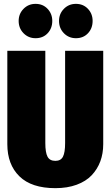

<svg xmlns="http://www.w3.org/2000/svg" viewBox="-20 -960 575 999"><path d="M165 -939.9Q203.1 -939.9 227.5 -914.1Q252 -888.2 252 -851.1Q252 -812.5 227.8 -786.9Q203.6 -761.2 165 -761.2Q127.9 -761.2 102.5 -787.1Q77.1 -813 77.1 -851.1Q77.1 -888.2 102.5 -914.1Q127.9 -939.9 165 -939.9ZM375 -939.9Q413.1 -939.9 437.5 -914.1Q461.9 -888.2 461.9 -851.1Q461.9 -812.5 437.7 -786.9Q413.6 -761.2 375 -761.2Q337.9 -761.2 312.5 -787.1Q287.1 -813 287.1 -851.1Q287.1 -888.2 312.5 -914.1Q337.9 -939.9 375 -939.9ZM517.1 -695.8V-210Q517.1 -161.6 502 -120.6Q486.8 -79.6 457 -48.1Q427.2 -16.6 378.9 1.2Q330.6 19 268.1 19Q144 19 81.1 -42.5Q18.1 -104 18.1 -210V-695.8H215.8V-215.8Q215.8 -166.5 227.3 -144.8Q238.8 -123 268.1 -123Q296.4 -123 307.6 -144.8Q318.8 -166.5 318.8 -215.8V-695.8Z"/></svg>

Font: Fira Sans Compressed Heavy
Style: Regular
Weight: 900
Width: 1
Designer: Carrois Corporate & Edenspiekermann AG
Foundry: Carrois Corporate GbR & Edenspiekermann AG
Version: Version 4.203;PS 004.203;hotconv 1.0.88;makeotf.lib2.5.64775